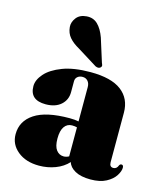

<svg xmlns="http://www.w3.org/2000/svg" viewBox="-111 -813 776 908"><g transform="rotate(15 277.0 -358.5)"><path d="M20 -103.5Q20 -168 76.5 -205.2Q133 -242.5 248 -242.5Q273.5 -242.5 292 -238.5V-406.5Q292 -425 282.2 -436Q272.5 -447 256.5 -447Q241.5 -447 231.8 -438.8Q222 -430.5 222 -416.5V-363Q222 -325 194.8 -300.8Q167.5 -276.5 120 -276.5Q42.5 -276.5 42.5 -345Q42.5 -375.5 69.5 -406.2Q96.5 -437 151 -457.8Q205.5 -478.5 287.5 -478.5Q389 -478.5 438.8 -440.5Q488.5 -402.5 488.5 -334V-91.5Q488.5 -68.5 507.5 -68.5Q524 -68.5 531 -88Q535 -94.5 541 -94.5Q551 -94.5 551 -81Q551 -64 537 -42Q523 -20 493.2 -4Q463.5 12 416.5 12Q369.5 12 341.2 -3.8Q313 -19.5 306.5 -43.5Q282 -16.5 244.2 -2.2Q206.5 12 165 12Q100.5 12 60.2 -20.8Q20 -53.5 20 -103.5ZM216.5 -135Q216.5 -96.5 230.5 -78.5Q244.5 -60.5 266.5 -60.5Q279 -60.5 292 -67.5V-209.5Q281.5 -212.5 267.5 -212.5Q244 -212.5 230.2 -193Q216.5 -173.5 216.5 -135ZM291 -649.5 327 -535Q330 -529 331.2 -523.5Q332.5 -518 327.5 -513Q318.5 -504 302.5 -511L204.5 -572Q174.5 -588.5 156.8 -609Q139 -629.5 136.5 -659.5Q134.5 -682.5 150.8 -704.2Q167 -726 200.5 -728.5Q233.5 -731 255.2 -709.8Q277 -688.5 291 -649.5Z"/></g></svg>

Font: Fraunces 72pt S000 Black
Style: Regular
Weight: 900
Version: Version 1.000; ttfautohint (v1.8.3)